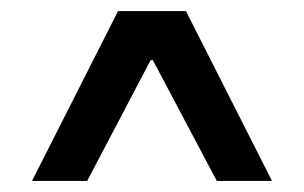

<svg xmlns="http://www.w3.org/2000/svg" viewBox="-20 -809 551 348"><path d="M194 -789H317L473 -481H373L257 -700H253L138 -481H38Z"/></svg>

Font: Encode Sans Normal
Style: SemiBold
Weight: 600
Designer: Pablo Impallari, Andres Torresi
Foundry: Pablo Impallari, Andres Torresi
Version: Version 1.000; ttfautohint (v1.00) -l 8 -r 50 -G 200 -x 14 -